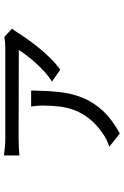

<svg xmlns="http://www.w3.org/2000/svg" viewBox="157 -722 641 996"><g transform="rotate(-90 478.0 -224.5)"><path d="M506 -384Q505 -308 498.5 -242.5Q492 -177 469.5 -120Q447 -63 403 -14.5Q359 34 283 76L215 22Q231 16 247.5 8.5Q264 1 281 -11Q329 -44 358 -80Q387 -116 402.5 -155.5Q418 -195 423 -238Q428 -281 428 -328Q428 -342 426.5 -356Q425 -370 423 -384ZM827 -483Q817 -471 808 -457Q798 -440 778 -411.5Q758 -383 732.5 -350.5Q707 -318 676.5 -287Q646 -256 614 -233L552 -276Q577 -291 602 -313.5Q627 -336 648.5 -360Q670 -384 688 -407.5Q706 -431 716 -448L259 -449Q237 -449 214.5 -448Q192 -447 169 -445V-525Q189 -522 213 -520Q237 -518 259 -518H731Q742 -518 758 -519.5Q774 -521 784 -523Z"/></g></svg>

Font: Kinto Sans
Style: Regular
Weight: 400
Designer: Authors: Ryoko NISHIZUKA  (kana & ideographs); Paul D. Hunt (Latin, Greek & Cyrillic); Wenlong ZHANG  (bopomofo); Sandol
Foundry: Adobe Systems Incorporated, ookami Inc.
Version: Version 0.001